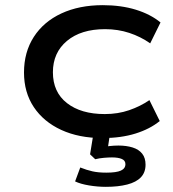

<svg xmlns="http://www.w3.org/2000/svg" viewBox="-20 -526 670 744"><path d="M377 9Q286 9 217.5 -22.5Q149 -54 111 -111Q73 -168 73 -245Q73 -324 111 -383Q149 -442 218 -474Q287 -506 378 -506Q449 -506 506 -488.5Q563 -471 602 -439L562 -358Q525 -384 481 -398.5Q437 -413 387 -413Q294 -413 239.5 -367.5Q185 -322 185 -246Q185 -169 239.5 -126.5Q294 -84 386 -84Q437 -84 480.5 -99Q524 -114 559 -138L599 -57Q561 -26 505 -8.5Q449 9 377 9ZM390 198Q358 198 325 192.5Q292 187 271 177L291 123Q316 133 338.5 138Q361 143 392 143Q431 143 448.5 135Q466 127 466 110Q466 96 452 90Q438 84 414 84Q401 84 383 85.5Q365 87 349 91L329 72L344 -20H408L396 60L366 47Q386 42 404 40Q422 38 439 38Q470 38 494 45.5Q518 53 531 69.5Q544 86 544 112Q544 142 526 161Q508 180 473 189Q438 198 390 198Z"/></svg>

Font: Nunito Sans 7pt Expanded Medium
Style: Regular
Weight: 500
Width: 7
Designer: Vernon Adams
Foundry: Vernon Adams
Version: Version 3.101;gftools[0.9.27]